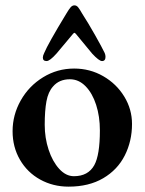

<svg xmlns="http://www.w3.org/2000/svg" viewBox="-20 -683 541 717"><path d="M27 -193Q27 -254 57.5 -308Q88 -362 141 -394.5Q194 -427 257 -427Q316 -427 365.5 -398.5Q415 -370 444 -322.5Q473 -275 473 -220Q473 -156 446 -102.5Q419 -49 365.5 -17.5Q312 14 236 14Q178 14 130 -12.5Q82 -39 54.5 -86.5Q27 -134 27 -193ZM332 -66Q353 -104 353 -196Q353 -248 339 -291.5Q325 -335 299.5 -361Q274 -387 241 -387Q201 -387 178 -360Q160 -340 153.5 -305Q147 -270 147 -217Q147 -168 161.5 -124Q176 -80 201 -52.5Q226 -25 256 -25Q309 -25 332 -66ZM287 -632Q309 -598 335 -552Q361 -506 371 -485Q374 -478 374 -471Q374 -455 361 -455Q350 -455 324 -483L263 -557Q260 -560 258.5 -560.5Q257 -561 253 -557L191 -483Q166 -455 154 -455Q140 -455 140 -468Q140 -475 145 -485Q159 -519 227 -631Q237 -648 243.5 -655.5Q250 -663 258 -663Q266 -663 272 -655.5Q278 -648 287 -632Z"/></svg>

Font: EB Garamond SemiBold
Style: Regular
Weight: 600
Designer: Georg Duffner and Octavio Pardo
Foundry: Georg Duffner
Version: Version 1.000